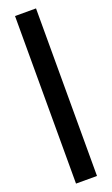

<svg xmlns="http://www.w3.org/2000/svg" viewBox="-187 -776 623 1066"><g transform="rotate(-20 124.0 -243.0)"><path d="M186 252V-738H62V252Z"/></g></svg>

Font: Celebes ExtraBold
Style: Regular
Weight: 800
Designer: Anugrah Pasau
Foundry: Lafontype
Version: Version 1.000